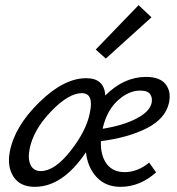

<svg xmlns="http://www.w3.org/2000/svg" viewBox="-20 -719 687 744"><path d="M567 -652 390 -492 351 -527 517 -699ZM546 -421Q599 -421 621.5 -393Q644 -365 635 -321Q621 -259 549.5 -222.5Q478 -186 371 -172Q369 -117 393 -84.5Q417 -52 463 -52Q513 -52 558 -89L585 -51Q522 5 447 5Q390 5 355 -32Q320 -69 313 -129Q223 5 115 5Q58 5 32.5 -34Q7 -73 18 -131Q36 -228 131.5 -322Q227 -416 314 -416Q384 -416 388 -349Q460 -421 546 -421ZM567 -318Q572 -338 562.5 -353Q553 -368 523 -368Q480 -368 438.5 -331.5Q397 -295 380 -230Q378 -224 378 -220Q458 -233 508.5 -259.5Q559 -286 567 -318ZM138 -56Q192 -56 253.5 -134.5Q315 -213 328 -281Q345 -358 297 -358Q246 -358 178 -287.5Q110 -217 95 -143Q87 -104 98.5 -80Q110 -56 138 -56Z"/></svg>

Font: EauTestInfant Medium
Style: Italic
Weight: 500
Italic angle: -12°
Designer: Christian Thalmann (Catharsis Fonts)
Version: Version 0.001;PS 000.001;hotconv 1.0.88;makeotf.lib2.5.64775